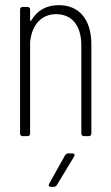

<svg xmlns="http://www.w3.org/2000/svg" viewBox="-20 -529 430 746"><path d="M208 -509C162 -509 124 -489 102 -450C100 -446 97 -447 97 -451V-492C97 -498 93 -502 87 -502H68C62 -502 58 -498 58 -492V-10C58 -4 62 0 68 0H87C93 0 97 -4 97 -10V-366C104 -434 142 -474 198 -474C260 -474 296 -429 296 -352V-10C296 -4 300 0 306 0H325C331 0 335 -4 335 -10V-356C335 -452 289 -509 208 -509ZM178 197H189C194 197 198 194 201 190L268 79C272 72 269 67 261 67H245C240 67 236 70 233 74L171 185C167 192 170 197 178 197Z"/></svg>

Font: Barlow Condensed ExtraLight
Style: Regular
Weight: 275
Width: 3
Designer: Jeremy Tribby
Foundry: Tribby Type
Version: Version 1.422;hotconv 1.0.109;makeotfexe 2.5.65596